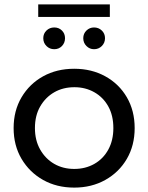

<svg xmlns="http://www.w3.org/2000/svg" viewBox="-20 -848 675 874"><path d="M318 6Q238 6 176 -29Q114 -64 78 -125Q42 -186 42 -265Q42 -344 78 -405Q114 -466 176 -500.5Q238 -535 318 -535Q397 -535 459.5 -500.5Q522 -466 557.5 -405Q593 -344 593 -265Q593 -186 557.5 -125Q522 -64 459.5 -29Q397 6 318 6ZM318 -79Q369 -79 409.5 -102Q450 -125 473 -167Q496 -209 496 -265Q496 -322 473 -363.5Q450 -405 409.5 -428Q369 -451 319 -451Q267 -451 227 -428Q187 -405 163 -363.5Q139 -322 139 -265Q139 -209 163 -167Q187 -125 227 -102Q267 -79 318 -79ZM408 -624Q388 -624 373.5 -638.5Q359 -653 359 -674Q359 -695 373.5 -709Q388 -723 408 -723Q429 -723 443.5 -709Q458 -695 458 -674Q458 -653 443.5 -638.5Q429 -624 408 -624ZM227 -624Q206 -624 191.5 -638.5Q177 -653 177 -674Q177 -695 191.5 -709Q206 -723 227 -723Q248 -723 262 -709Q276 -695 276 -674Q276 -653 262 -638.5Q248 -624 227 -624ZM154 -771V-828H480V-771Z"/></svg>

Font: Montserrat Z Med
Style: Regular
Weight: 500
Designer: Julieta Ulanovsky
Foundry: Julieta Ulanovsky
Version: Version 8.000